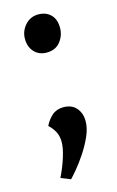

<svg xmlns="http://www.w3.org/2000/svg" viewBox="-97 -498 409 673"><g transform="rotate(-15 107.5 -162.0)"><path d="M75 132 40 118Q57 83 67 50.5Q77 18 77 -3Q77 -26 67.5 -42.5Q58 -59 46 -69Q56 -90 72.5 -104.5Q89 -119 114 -119Q144 -119 160.5 -100Q177 -81 177 -52Q177 -26 164 3Q151 32 133 59Q115 86 98.5 105.5Q82 125 75 132ZM108 -319Q80 -319 63 -337.5Q46 -356 46 -385Q46 -413 65 -434.5Q84 -456 113 -456Q141 -456 158 -439Q175 -422 175 -391Q175 -363 157.5 -341Q140 -319 108 -319Z"/></g></svg>

Font: Faustina Medium
Style: Regular
Weight: 500
Designer: Alfonso Garcia
Foundry: http://www.omnibus-type.com
Version: Version 1.200